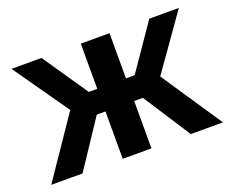

<svg xmlns="http://www.w3.org/2000/svg" viewBox="-92 -680 1003 830"><g transform="rotate(-20 410.0 -265.0)"><path d="M203 -276 25 -530H163L305 -322H344V-530H476V-322H516L659 -530H795L618 -279L805 0H657L516 -218H476V0H344V-218H304L159 0H15Z"/></g></svg>

Font: Golos Text DemiBold
Style: Regular
Weight: 600
Designer: A.Korolkova, Vitaly Kuzmin
Foundry: ParaType Ltd
Version: Version 2.002